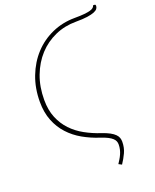

<svg xmlns="http://www.w3.org/2000/svg" viewBox="-166 -832 892 1108"><g transform="rotate(-20 280.0 -277.5)"><path d="M419 -683.5Q350 -683.5 290.5 -657Q231 -630.5 187.2 -582.8Q143.5 -535 118.2 -468.5Q93 -402 93 -321.5Q93 -259 112.5 -211.8Q132 -164.5 165.2 -129.5Q198.5 -94.5 243 -70Q287.5 -45.5 337.5 -29Q367.5 -19 386.5 -8.5Q405.5 2 416 12.8Q426.5 23.5 430.2 34.8Q434 46 434 58Q434 95 420 125Q406 155 387.5 182.5L368.5 172.5Q376 161 383.2 149.2Q390.5 137.5 396.2 124.5Q402 111.5 405.5 97Q409 82.5 409 66Q409 56 405.5 46.8Q402 37.5 392.5 28.5Q383 19.5 366 10.8Q349 2 321.5 -7Q269 -24 222.2 -50.5Q175.5 -77 140.8 -114.8Q106 -152.5 85.8 -203.2Q65.5 -254 65.5 -319.5Q65.5 -403.5 92.8 -474.2Q120 -545 167.8 -596.8Q215.5 -648.5 280.8 -677.5Q346 -706.5 422 -706.5Q456 -706.5 479 -708.8Q502 -711 516 -715Q530 -719 536.5 -725Q543 -731 544.5 -738.5H553.5Q557.5 -738.5 559 -736Q560.5 -733.5 560.5 -730.5Q560.5 -721.5 554.8 -713Q549 -704.5 533.2 -698Q517.5 -691.5 490 -687.5Q462.5 -683.5 419 -683.5Z"/></g></svg>

Font: Lato ExtraLight
Style: Italic
Weight: 275
Italic angle: -7°
Designer: Lukasz Dziedzic with Adam Twardoch and Botio Nikoltchev
Foundry: tyPoland Lukasz Dziedzic
Version: Version 2.015; 2015-08-06; http://www.latofonts.com/